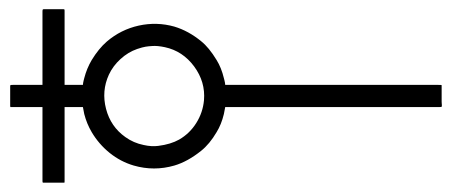

<svg xmlns="http://www.w3.org/2000/svg" viewBox="-20 -538 978 415"><path d="M308.6 -438.5Q306.6 -438.5 301.8 -438Q296.9 -437.5 294.4 -437Q288.1 -436 276.4 -432.1Q256.8 -425.3 240.5 -410.4Q224.1 -395.5 215.3 -376.5Q199.2 -341.3 209.2 -302.7Q219.2 -264.2 251 -241.7Q268.6 -229 290.5 -224.6Q307.6 -220.7 322.3 -222.7Q349.1 -226.1 367.2 -236.3Q390.1 -249.5 404.3 -272.2Q418.5 -294.9 420.9 -321.3Q424.3 -360.8 399.7 -394.3Q375 -427.7 336.4 -436Q319.8 -439.5 308.6 -438.5ZM71.8 -354.5V-469.7V-502.9V-512.7Q71.8 -516.1 72.3 -517.1Q72.8 -518.1 74.7 -518.1H82.5H109.9H116.7Q118.7 -518.1 119.1 -517.6Q119.6 -517.1 119.6 -514.6V-507.3V-476.6V-354.5H159.2Q159.2 -356.4 159.7 -358.9Q160.2 -361.3 160.9 -364.5Q161.6 -367.7 162.1 -369.1Q167.5 -390.1 178.2 -408.2Q193.4 -433.1 210.9 -448.2Q241.2 -474.1 280 -482.7Q318.8 -491.2 356.9 -480.5Q387.7 -471.2 415 -448.7Q431.6 -435.5 448.2 -408.2Q458.5 -391.6 463.9 -369.1Q464.4 -367.7 465.1 -364.5Q465.8 -361.3 466.3 -358.9Q466.8 -356.4 466.8 -354.5H829.6H908.2H927.2Q934.1 -354.5 934.6 -354V-351.1V-342.8V-317.9Q934.6 -316.9 934.8 -314.5Q935.1 -312 935.1 -310.3Q935.1 -308.6 934.6 -307.1Q934.6 -306.6 928.7 -306.6H908.7H824.2H466.8Q466.8 -305.7 463.9 -291.5Q458.5 -269 448.2 -252.4Q433.1 -226.6 414.6 -211.9Q385.3 -188.5 356.9 -180.2Q313 -167.5 269 -180.2Q240.7 -188.5 217 -207.5Q193.4 -226.6 178.2 -252.4Q167.5 -270.5 162.1 -291.5Q159.2 -305.7 159.2 -306.6H119.6V-183.1V-153.3V-146Q119.6 -143.6 119.1 -143.1H116.7H109.9H82.5H74.7Q72.3 -143.1 72.3 -143.6Q71.8 -144.5 71.8 -147.9V-157.2V-190.4V-306.6H21H7.3H2.4Q2 -307.1 2 -309.1V-315.9V-343.8V-351.6Q2 -353.5 2.4 -354Q3.9 -354.5 7.8 -354.5H21.5Z"/></svg>

Font: ERD_A
Style: Medium
Weight: 500
Version: Version 001.000